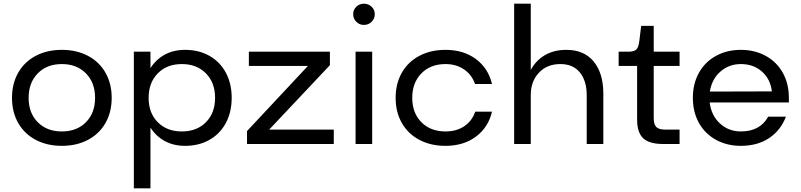

<svg xmlns="http://www.w3.org/2000/svg" viewBox="-20 -780 4338 1040"><path d="M585 -250Q585 -173 551.5 -114Q518 -55 456.5 -22.5Q395 10 315 10Q235 10 173.5 -22.5Q112 -55 78.5 -114Q45 -173 45 -250Q45 -327 78.5 -386Q112 -445 173.5 -477.5Q235 -510 315 -510Q395 -510 456.5 -477.5Q518 -445 551.5 -386Q585 -327 585 -250ZM495 -250Q495 -332 445.5 -382.5Q396 -433 315 -433Q234 -433 184.5 -382.5Q135 -332 135 -250Q135 -168 184.5 -118Q234 -68 315 -68Q396 -68 445.5 -118Q495 -168 495 -250Z M795 -411Q825 -458 872.5 -484Q920 -510 983 -510Q1057 -510 1114.5 -477.5Q1172 -445 1203.5 -386Q1235 -327 1235 -250Q1235 -173 1203.5 -114Q1172 -55 1114.5 -22.5Q1057 10 983 10Q920 10 872.5 -16Q825 -42 795 -89V240H705V-500H795ZM1145 -250Q1145 -332 1095.5 -382.5Q1046 -433 965 -433Q884 -433 834.5 -382.5Q785 -332 785 -250Q785 -168 834.5 -118Q884 -68 965 -68Q1046 -68 1095.5 -118Q1145 -168 1145 -250Z M1318 -70 1648 -423H1328V-500H1767V-427L1438 -78H1788V0H1318Z M1996 -500V0H1906V-500ZM2010 -703Q2010 -679 1993 -662Q1976 -645 1951 -645Q1927 -645 1910 -662Q1893 -679 1893 -703Q1893 -727 1910 -743.5Q1927 -760 1951 -760Q1976 -760 1993 -743.5Q2010 -727 2010 -703Z M2393 10Q2313 10 2251.5 -22.5Q2190 -55 2156.5 -114Q2123 -173 2123 -250Q2123 -327 2156.5 -386Q2190 -445 2251.5 -477.5Q2313 -510 2393 -510Q2491 -510 2558 -460Q2625 -410 2645 -325H2553Q2536 -375 2493.5 -404Q2451 -433 2393 -433Q2312 -433 2262.5 -382.5Q2213 -332 2213 -250Q2213 -168 2262.5 -118Q2312 -68 2393 -68Q2453 -68 2495 -96.5Q2537 -125 2554 -175H2645Q2625 -90 2558 -40Q2491 10 2393 10Z M2765 -760H2855V-401Q2883 -453 2932 -481.5Q2981 -510 3048 -510Q3144 -510 3196 -446.5Q3248 -383 3248 -273V0H3158V-265Q3158 -341 3121.5 -387Q3085 -433 3015 -433Q2943 -433 2899 -386Q2855 -339 2855 -265V0H2765Z M3431 -133V-423H3331V-500H3383Q3415 -500 3427 -512Q3439 -524 3443 -558L3453 -640H3521V-500H3661V-423H3521V-140Q3521 -106 3535 -92Q3549 -78 3583 -78H3661V0H3573Q3497 0 3464 -31Q3431 -62 3431 -133Z M3993 -510Q4068 -510 4127.5 -477.5Q4187 -445 4220 -386Q4253 -327 4253 -250V-225H3824Q3833 -154 3880 -111Q3927 -68 3993 -68Q4097 -68 4141 -148H4237Q4209 -74 4146 -32Q4083 10 3993 10Q3918 10 3858.5 -22.5Q3799 -55 3766 -114Q3733 -173 3733 -250Q3733 -327 3766 -386Q3799 -445 3858.5 -477.5Q3918 -510 3993 -510ZM4161 -285Q4153 -352 4107 -392.5Q4061 -433 3993 -433Q3929 -433 3882.5 -392.5Q3836 -352 3825 -284Z"/></svg>

Font: Goli
Style: Regular
Weight: 400
Designer: jaikishan Patel
Foundry: MagicType
Version: Version 1.000